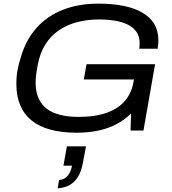

<svg xmlns="http://www.w3.org/2000/svg" viewBox="-20 -718 945 1056"><path d="M403 12Q236 12 153 -56Q70 -124 70 -257Q70 -297 76.5 -332.5Q83 -368 94 -401Q121 -497 180 -563.5Q239 -630 325.5 -664Q412 -698 521 -698Q597 -698 658 -686Q719 -674 762.5 -649Q806 -624 828.5 -586Q851 -548 851 -497Q851 -486 850 -474Q849 -462 847 -450H746Q747 -458 747.5 -465.5Q748 -473 748 -480Q748 -517 730.5 -542.5Q713 -568 682 -583Q651 -598 610.5 -604.5Q570 -611 524 -611Q461 -611 405 -596.5Q349 -582 304 -551.5Q259 -521 229 -473Q199 -425 187 -358Q184 -340 181.5 -326Q179 -312 178 -301Q177 -290 176.5 -281Q176 -272 176 -264Q176 -197 204.5 -155Q233 -113 285.5 -94Q338 -75 409 -75Q505 -75 569 -98.5Q633 -122 668.5 -165Q704 -208 714 -266L717 -281H441L456 -365H833L769 0H698L701 -94Q664 -57 616.5 -33Q569 -9 515 1.5Q461 12 403 12ZM297 318 305 272Q334 270 352 249Q370 228 376 193H329L348 87H453L436 177Q428 223 409.5 253.5Q391 284 363 299.5Q335 315 297 318Z"/></svg>

Font: Archivo SemiExpanded
Style: Italic
Weight: 400
Width: 6
Italic angle: -10°
Designer: Hector Gatti
Foundry: Omnibus-Type
Version: Version 2.001